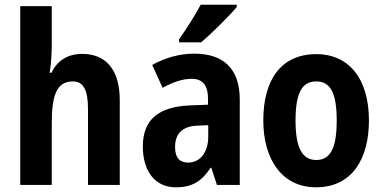

<svg xmlns="http://www.w3.org/2000/svg" viewBox="-20 -879 1626 816"><path d="M200 -687V-853H66V-93H200V-355C200 -475 221 -533 290 -533C335 -533 354 -495 354 -416V-93H489V-453C489 -582 431 -650 329 -650C270 -650 224 -623 199 -570H191C196 -597 200 -648 200 -687Z M986 -849V-859H833C809 -814 775 -760 741 -712V-699H835C883 -740 956 -813 986 -849ZM805 -651C743 -651 680 -633 627 -603L671 -506C718 -531 755 -544 796 -544C842 -544 864 -514 864 -461V-434L786 -431C655 -425 587 -372 587 -256C587 -158 634 -83 727 -83C799 -83 838 -110 875 -166H878L902 -93H999V-456C999 -587 930 -651 805 -651ZM821 -345 865 -347V-298C865 -230 829 -188 780 -188C745 -188 724 -207 724 -254C724 -309 753 -343 821 -345Z M1548 -367C1548 -549 1459 -649 1325 -649C1173 -649 1099 -538 1099 -367C1099 -204 1177 -83 1323 -83C1478 -83 1548 -206 1548 -367ZM1236 -366C1236 -481 1262 -533 1324 -533C1386 -533 1411 -481 1411 -367C1411 -253 1386 -199 1324 -199C1263 -199 1236 -254 1236 -366Z"/></svg>

Font: Noto Sans Kannada UI Condensed
Style: Bold
Weight: 700
Width: 3
Designer: Jelle Bosma - Monotype Design Team
Foundry: Monotype Imaging Inc.
Version: Version 2.005